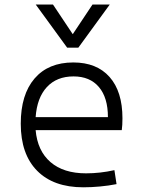

<svg xmlns="http://www.w3.org/2000/svg" viewBox="-20 -796 626 826"><path d="M338.4 9.8Q210 9.8 139.6 -61.5Q69.3 -132.8 69.3 -263.7Q69.3 -389.2 128.7 -458.3Q188 -527.3 295.4 -527.3Q396 -527.3 451.4 -464.8Q506.8 -402.3 506.8 -287.1Q506.8 -256.8 503.9 -236.3H133.3Q141.1 -147 197.3 -98.6Q253.4 -50.3 350.1 -50.3Q410.6 -50.3 472.2 -64L481.4 -3.9Q447.3 2.9 410.2 6.3Q373 9.8 338.4 9.8ZM133.3 -292H444.3Q444.3 -376 405.5 -421.6Q366.7 -467.3 296.4 -467.3Q224.1 -467.3 181.6 -421.4Q139.2 -375.5 133.3 -292ZM269 -590.8 133.8 -776.4H208L293 -648.9L377.9 -776.4H452.1L316.9 -590.8Z"/></svg>

Font: CaskaydiaMono NF Light
Style: Regular
Weight: 300
Designer: Aaron Bell
Foundry: Saja Typeworks
Version: Version 2111.001; ttfautohint (v1.8.4);Nerd Fonts 3.1.1